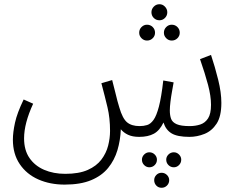

<svg xmlns="http://www.w3.org/2000/svg" viewBox="-20 -643 1135 909"><path d="M735 -547Q719 -547 708 -558Q697 -569 697 -585Q697 -600 708 -611.5Q719 -623 735 -623Q750 -623 761 -611.5Q772 -600 772 -585Q772 -569 761 -558Q750 -547 735 -547ZM676 -451Q661 -451 650 -462Q639 -473 639 -488Q639 -504 650 -515Q661 -526 676 -526Q692 -526 703 -515Q714 -504 714 -488Q714 -473 703 -462Q692 -451 676 -451ZM793 -451Q778 -451 767 -462Q756 -473 756 -488Q756 -504 767 -515Q778 -526 793 -526Q809 -526 820 -515Q831 -504 831 -488Q831 -473 820 -462Q809 -451 793 -451ZM286 231Q217 231 161.5 206.5Q106 182 73.5 134Q41 86 41 18Q41 -16 51 -62Q61 -108 92 -172L137 -152Q94 -59 94 12Q94 68 119.5 105Q145 142 189 161Q233 180 289 180Q354 180 395.5 161.5Q437 143 460 112.5Q483 82 492 46.5Q501 11 501 -23Q501 -84 489 -134.5Q477 -185 460 -249L511 -264Q521 -226 526.5 -203Q532 -180 536 -165Q540 -150 545 -134Q560 -82 581.5 -64Q603 -46 641 -46Q660 -46 676.5 -51Q693 -56 707 -75.5Q721 -95 732.5 -139Q744 -183 753 -262L802 -253Q799 -235 794.5 -210.5Q790 -186 787 -161.5Q784 -137 784 -120Q784 -97 790 -80.5Q796 -64 816.5 -55Q837 -46 878 -46Q905 -46 928 -53.5Q951 -61 965 -82.5Q979 -104 979 -147Q979 -188 965 -241Q951 -294 927 -363L979 -383Q998 -326 1013 -265.5Q1028 -205 1028 -156Q1028 -92 1005.5 -57.5Q983 -23 948 -9Q913 5 877 5Q820 5 792.5 -11.5Q765 -28 754 -63Q736 -25 708.5 -10Q681 5 639 5Q607 5 586 -5Q565 -15 552 -31Q550 21 536 68Q522 115 492 152Q462 189 411.5 210Q361 231 286 231ZM803 78Q817 78 827.5 88.5Q838 99 838 113Q838 128 827.5 138.5Q817 149 803 149Q788 149 777.5 138.5Q767 128 767 113Q767 99 777.5 88.5Q788 78 803 78ZM687 78Q702 78 712.5 88.5Q723 99 723 113Q723 128 712.5 138.5Q702 149 687 149Q673 149 662.5 138.5Q652 128 652 113Q652 99 662.5 88.5Q673 78 687 78ZM745 175Q760 175 770.5 185.5Q781 196 781 210Q781 225 770.5 235.5Q760 246 745 246Q730 246 720 235.5Q710 225 710 210Q710 196 720 185.5Q730 175 745 175Z"/></svg>

Font: Noto Sans Arabic UI SmCn Lt
Style: Regular
Weight: 300
Width: 4
Designer: Monotype Design Team, Nadine Chahine and Nizar Qandah
Foundry: Monotype Imaging Inc.
Version: Version 2.010; ttfautohint (v1.8.4.7-5d5b)